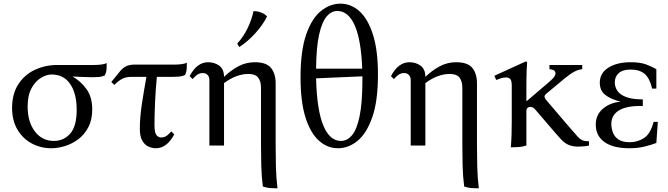

<svg xmlns="http://www.w3.org/2000/svg" viewBox="-20 -795 3651 1049"><path d="M260 15Q203 15 154 -11Q105 -37 75.5 -86.5Q46 -136 46 -205Q46 -282 80 -334.5Q114 -387 170.5 -413.5Q227 -440 294 -440H494Q540 -440 563 -450Q563 -434 562 -417Q561 -400 553 -383Q538 -376 520.5 -374.5Q503 -373 487 -373Q459 -373 431 -374.5Q403 -376 376 -377Q420 -353 452 -309Q484 -265 484 -197Q484 -141 463 -100.5Q442 -60 408 -34.5Q374 -9 335 3Q296 15 260 15ZM131 -213Q131 -129 170.5 -77Q210 -25 275 -25Q328 -25 363.5 -65Q399 -105 399 -195Q399 -284 363.5 -336Q328 -388 262 -388Q234 -388 203.5 -369.5Q173 -351 152 -312.5Q131 -274 131 -213Z M605 -331 588 -347 637 -407Q650 -423 668 -432.5Q686 -442 714 -442H932Q978 -442 1001 -452Q1001 -436 1000 -419Q999 -402 991 -385Q976 -378 958.5 -376.5Q941 -375 925 -375H837Q830 -302 827 -233.5Q824 -165 824 -112Q824 -72 834 -58Q844 -44 861 -44Q875 -44 886.5 -50.5Q898 -57 916 -77L932 -61Q892 15 831 15Q811 15 790.5 5.5Q770 -4 757 -27Q744 -50 744 -91Q744 -153 755 -226Q766 -299 780 -375H696Q668 -375 647 -364Q626 -353 605 -331Z M1124 0V-358Q1124 -375 1114 -385.5Q1104 -396 1087 -396Q1074 -396 1062 -389.5Q1050 -383 1032 -363L1016 -379Q1056 -455 1117 -455Q1152 -455 1178 -436Q1204 -417 1204 -375Q1240 -410 1282 -432.5Q1324 -455 1372 -455Q1436 -455 1461 -423.5Q1486 -392 1486 -340V0Q1486 58 1487.5 116.5Q1489 175 1496 234Q1476 234 1456 232.5Q1436 231 1416 224Q1409 168 1407.5 112Q1406 56 1406 0V-316Q1406 -351 1390.5 -371Q1375 -391 1337 -391Q1306 -391 1272.5 -379Q1239 -367 1204 -341V0ZM1365 -734Q1383 -735 1404.5 -727.5Q1426 -720 1439 -705Q1417 -660 1375 -613.5Q1333 -567 1287 -538L1276 -557Q1311 -595 1333.5 -642.5Q1356 -690 1365 -734Z M1840 -775Q1898 -775 1944 -733.5Q1990 -692 2017.5 -606.5Q2045 -521 2045 -388Q2045 -243 2014 -154.5Q1983 -66 1933.5 -25.5Q1884 15 1826 15Q1769 15 1722.5 -26.5Q1676 -68 1649 -153.5Q1622 -239 1622 -372Q1622 -517 1652.5 -605.5Q1683 -694 1733 -734.5Q1783 -775 1840 -775ZM1823 -735Q1790 -735 1764.5 -705Q1739 -675 1723.5 -606Q1708 -537 1707 -420H1959Q1953 -578 1918 -656.5Q1883 -735 1823 -735ZM1843 -25Q1877 -25 1903.5 -56.5Q1930 -88 1945 -161.5Q1960 -235 1960 -359Q1960 -369 1960 -378L1707 -367Q1711 -196 1746 -110.5Q1781 -25 1843 -25Z M2224 0V-358Q2224 -375 2214 -385.5Q2204 -396 2187 -396Q2174 -396 2162 -389.5Q2150 -383 2132 -363L2116 -379Q2156 -455 2217 -455Q2252 -455 2278 -436Q2304 -417 2304 -375Q2340 -410 2382 -432.5Q2424 -455 2472 -455Q2536 -455 2561 -423.5Q2586 -392 2586 -340V0Q2586 58 2587.5 116.5Q2589 175 2596 234Q2576 234 2556 232.5Q2536 231 2516 224Q2509 168 2507.5 112Q2506 56 2506 0V-316Q2506 -351 2490.5 -371Q2475 -391 2437 -391Q2406 -391 2372.5 -379Q2339 -367 2304 -341V0Z M3140 6Q3105 6 3083 -5Q3061 -16 3045.5 -33.5Q3030 -51 3013 -70L2910 -190Q2900 -203 2892.5 -207Q2885 -211 2877 -211Q2869 -211 2862.5 -206Q2856 -201 2856 -187V0Q2835 7 2813.5 8.5Q2792 10 2771 10Q2774 -28 2775 -63.5Q2776 -99 2776 -137V-327Q2776 -355 2767.5 -363.5Q2759 -372 2745 -372Q2732 -372 2717.5 -367.5Q2703 -363 2691 -358L2681 -381L2854 -460L2860 -454Q2859 -446 2857.5 -411Q2856 -376 2856 -328V-243H2858L2980 -347Q3003 -367 3009 -377Q3015 -387 3015 -395Q3015 -414 2982 -417V-440H3161V-417Q3139 -415 3116 -402.5Q3093 -390 3062 -364L2966 -284Q2954 -274 2955 -266Q2956 -258 2963 -250L3091 -100Q3119 -68 3134 -51Q3149 -34 3162.5 -28.5Q3176 -23 3198 -23V0Q3173 6 3140 6Z M3369 -239V-240Q3317 -253 3287 -276.5Q3257 -300 3257 -343Q3257 -396 3304 -425.5Q3351 -455 3426 -455Q3478 -455 3510 -443Q3542 -431 3566 -417V-311H3543Q3530 -367 3502.5 -391Q3475 -415 3425 -415Q3382 -415 3360.5 -395.5Q3339 -376 3339 -345Q3339 -320 3353 -299Q3367 -278 3400.5 -265Q3434 -252 3492 -252V-216Q3406 -218 3363 -192.5Q3320 -167 3320 -118Q3320 -95 3328.5 -71.5Q3337 -48 3359 -33Q3381 -18 3420 -18Q3464 -18 3499 -41Q3534 -64 3551 -129H3574L3566 -14Q3544 -5 3504.5 5Q3465 15 3419 15Q3330 15 3282.5 -19Q3235 -53 3235 -114Q3235 -168 3274 -201Q3313 -234 3369 -239Z"/></svg>

Font: Bona Nova
Style: Regular
Weight: 400
Designer: Mateusz Machalski
Foundry: Capitalics
Version: Version 4.001; ttfautohint (v1.8.3)